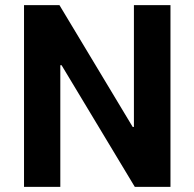

<svg xmlns="http://www.w3.org/2000/svg" viewBox="-20 -729 756 749"><path d="M502.4 -709H645V0H505.9L220.2 -474.6H215.3V0H73.7V-709H211.9L497.6 -233.9H502.4Z"/></svg>

Font: Estedad-FD Bold
Style: Regular
Weight: 700
Designer: Amin Abedi
Version: Version 7.3